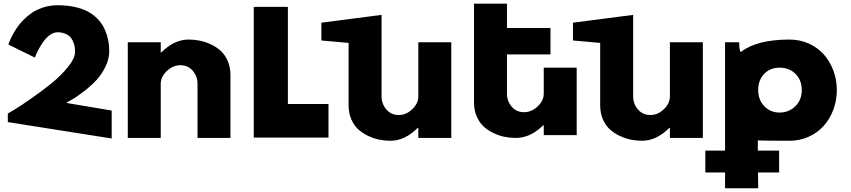

<svg xmlns="http://www.w3.org/2000/svg" viewBox="-20 -740 4566 1030"><path d="M22 -85V-130.9Q27.8 -133.8 60.5 -153.8Q93.3 -173.8 149.4 -212.9Q205.6 -252 256.6 -293.2Q307.6 -334.5 345.2 -381.3Q382.8 -428.2 382.8 -462.9Q382.8 -473.1 381.6 -483.4Q380.4 -493.7 375 -509.8Q369.6 -525.9 360.4 -537.6Q351.1 -549.3 332.5 -558.1Q314 -566.9 289.1 -566.9Q269 -566.9 249.5 -553.5Q230 -540 216.1 -521.2Q202.1 -502.4 191.2 -482.7Q180.2 -462.9 174.6 -450Q168.9 -437 168.9 -436L167 -431.2L24.9 -501Q25.9 -503.9 29.5 -513.9Q33.2 -523.9 43.5 -544.4Q53.7 -564.9 67.1 -585.9Q80.6 -606.9 102.8 -630.1Q125 -653.3 150.6 -670.9Q176.3 -688.5 212.6 -700.2Q249 -711.9 289.1 -711.9Q339.4 -711.9 381.1 -702.6Q422.9 -693.4 450.9 -678.2Q479 -663.1 500.5 -641.6Q522 -620.1 533.9 -598.4Q545.9 -576.7 553.5 -551.3Q561 -525.9 563.5 -505.6Q565.9 -485.4 565.9 -463.9Q565.9 -423.3 545.9 -382.6Q525.9 -341.8 499.5 -312.7Q473.1 -283.7 437 -255.4Q400.9 -227.1 378.7 -213.4Q356.4 -199.7 335 -188L579.1 -147V2.9Z M665.5 0V-513.2H842.3V-459H845.7Q914.6 -527.8 991.7 -527.8Q1021.5 -527.8 1051.3 -522Q1081.1 -516.1 1111.3 -502Q1141.6 -487.8 1164.6 -466.8Q1187.5 -445.8 1201.9 -412.4Q1216.3 -378.9 1216.3 -337.9V0H1039.6V-290Q1039.6 -330.1 1014.2 -360.1Q988.8 -390.1 947.8 -390.1Q907.7 -390.1 875 -359.1Q842.3 -328.1 842.3 -290V0Z M1341.3 -2V-703.1H1524.4V-182.1H1742.2V-2Z M1704.1 -522.9V-618.2L2026.9 -660.2V-223.1Q2026.9 -183.1 2052.5 -153.1Q2078.1 -123 2119.1 -123Q2159.2 -123 2191.7 -154.1Q2224.1 -185.1 2224.1 -223.1V-513.2H2400.9V0H2224.1V-54.2H2221.2Q2151.9 15.1 2075.2 15.1Q2045.4 15.1 2015.6 9.3Q1985.8 3.4 1955.6 -10.7Q1925.3 -24.9 1902.1 -45.9Q1878.9 -66.9 1864.5 -100.3Q1850.1 -133.8 1850.1 -174.8V-509.8Z M2522.9 -189.9V-720.2H2699.7V-589.8H2933.1V-448.2H2699.7V-237.8Q2699.7 -197.8 2724.9 -168Q2750 -138.2 2791 -138.2Q2831.1 -138.2 2864 -168.9Q2897 -199.7 2897 -237.8V-377H3073.7V-15.1H2897V-68.8H2895Q2826.2 0 2747.1 0Q2717.3 0 2687.5 -5.9Q2657.7 -11.7 2627.7 -25.9Q2597.7 -40 2574.7 -61Q2551.8 -82 2537.4 -115.5Q2522.9 -148.9 2522.9 -189.9Z M3053.7 -522.9V-618.2L3376.5 -660.2V-223.1Q3376.5 -183.1 3402.1 -153.1Q3427.7 -123 3468.8 -123Q3508.8 -123 3541.3 -154.1Q3573.7 -185.1 3573.7 -223.1V-513.2H3750.5V0H3573.7V-54.2H3570.8Q3501.5 15.1 3424.8 15.1Q3395 15.1 3365.2 9.3Q3335.4 3.4 3305.2 -10.7Q3274.9 -24.9 3251.7 -45.9Q3228.5 -66.9 3214.1 -100.3Q3199.7 -133.8 3199.7 -174.8V-509.8Z M3763.7 67.9H3869.6V-513.2H3945.3Q3945.8 -466.8 3953.6 -460.9Q4040.5 -527.8 4215.3 -527.8Q4270.5 -527.8 4318.1 -506.6Q4365.7 -485.4 4398.7 -448.7Q4431.6 -412.1 4450.4 -362.3Q4469.2 -312.5 4469.2 -256.8Q4469.2 -201.2 4450.4 -151.1Q4431.6 -101.1 4398.7 -64.5Q4365.7 -27.8 4318.1 -6.3Q4270.5 15.1 4215.3 15.1Q4080.1 15.1 4045.4 13.2V67.9H4159.7V185.1H4046.4L4047.4 270H3869.6V185.1H3763.7ZM4161.6 -136.2Q4212.4 -136.2 4246.8 -170.2Q4281.2 -204.1 4281.2 -256.8Q4281.2 -309.6 4248 -343.3Q4214.8 -377 4161.6 -377Q4110.8 -377 4079.1 -343.3Q4047.4 -309.6 4047.4 -256.8Q4047.4 -204.1 4080.3 -170.2Q4113.3 -136.2 4161.6 -136.2Z"/></svg>

Font: Hussar Preview
Style: Bold
Weight: 700
Foundry: Cannot Into Space Fonts, PlusOne Fonts
Version: Version 2.29RC2 "Millennial"